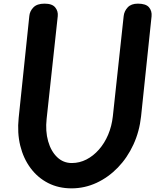

<svg xmlns="http://www.w3.org/2000/svg" viewBox="-20 -1024 922 1054"><path d="M372.5 10Q301.5 10 244.2 -19.2Q187 -48.5 147.8 -101.2Q108.5 -154 91.2 -224.2Q74 -294.5 82.5 -377L141 -936.5Q143.5 -963 163.5 -983.5Q183.5 -1004 224.5 -1004Q266.5 -1004 283.2 -983.2Q300 -962.5 297 -935L236 -372Q228.5 -304 244.2 -248.8Q260 -193.5 293.8 -161.2Q327.5 -129 374 -129Q416.5 -129 454.5 -148.5Q492.5 -168 523.2 -203Q554 -238 573.8 -284.8Q593.5 -331.5 599.5 -386L659 -936.5Q662 -963 681 -983.5Q700 -1004 737 -1004Q781 -1004 798 -983.8Q815 -963.5 812 -934L754.5 -386Q745.5 -302 712.2 -230Q679 -158 627 -104.2Q575 -50.5 509.8 -20.2Q444.5 10 372.5 10Z"/></svg>

Font: Edu SA Hand Cursive
Style: Regular
Weight: 400
Designer: Tina and Corey Anderson, Eben Sorkin, Mirko Velimirovic
Foundry: Google for Education
Version: Version 2.000